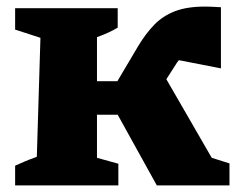

<svg xmlns="http://www.w3.org/2000/svg" viewBox="-20 -564 740 584"><path d="M26 0V-60Q44 -68 55.5 -73Q67 -78 92 -87L103 -449L26 -474V-539H338V-480Q325 -472 308.5 -464.5Q292 -457 275 -451V-317H337L401 -425Q424 -463 450 -489.5Q476 -516 512.5 -530Q549 -544 604 -544Q621 -544 652 -542V-356L524 -381Q521 -377 518 -373L486 -323L624 -84L678 -67V0H457L338 -215H275V-84L340 -66V0Z"/></svg>

Font: Piazzolla SC ExtraBold
Style: Regular
Weight: 800
Designer: Juan Pablo del Peral
Foundry: Huerta Tipografica
Version: Version 1.330